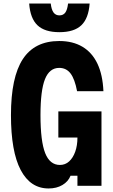

<svg xmlns="http://www.w3.org/2000/svg" viewBox="-20 -1051 640 1086"><path d="M255 15Q152 15 97 -89.5Q42 -194 42 -400Q42 -614 109 -716.5Q176 -819 315 -819Q392 -819 446.5 -786.5Q501 -754 531 -691Q561 -628 565 -535H416Q403 -604 379 -635.5Q355 -667 315 -667Q260 -667 234.5 -603.5Q209 -540 209 -400Q209 -252 235.5 -185Q262 -118 319 -118Q349 -118 371 -138Q393 -158 405.5 -193Q418 -228 418 -273H310V-421H554V0H418V-57H379Q366 -24 333 -4.5Q300 15 255 15ZM267 -1031Q271 -996 283 -980Q295 -964 316 -964Q338 -964 349.5 -980Q361 -996 365 -1031H487Q481 -947 440 -908Q399 -869 316 -869Q233 -869 192 -908Q151 -947 145 -1031Z"/></svg>

Font: Martian Mono Condensed
Style: Bold
Weight: 700
Width: 3
Designer: Roman Shamin
Foundry: Evil Martians
Version: Version 1.000